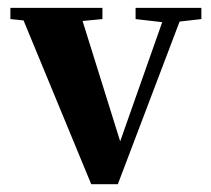

<svg xmlns="http://www.w3.org/2000/svg" viewBox="-20 -455 535 486"><path d="M210.9 11.2 39.6 -403.3 6.3 -406.7V-435.1H239.3V-406.7L189 -401.9L284.2 -97.2L390.6 -398.9L323.2 -406.7V-435.1H489.7V-406.7L434.6 -400.4L278.3 11.2Z"/></svg>

Font: Elstob
Style: Bold
Weight: 700
Designer: Peter S. Baker
Version: Version 1.015